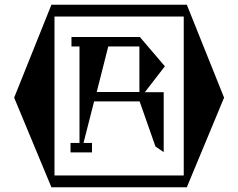

<svg xmlns="http://www.w3.org/2000/svg" viewBox="-20 -795 1010 814"><path d="M930 -381 772 -1H198L40 -381L198 -775H772ZM211 -725V-51H759V-725ZM674 -404V-150L639 -174L572 -365H379L334 -189H370V-149H279V-189H317V-598H283V-638H573L679 -514L594 -404ZM439 -598 390 -405H571V-598Z"/></svg>

Font: Chokokutai
Style: Regular
Weight: 400
Designer: 108号,108go
Foundry: Font Zone 108
Version: Version 1.000; ttfautohint (v1.8.3)